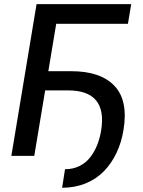

<svg xmlns="http://www.w3.org/2000/svg" viewBox="-20 -747 683 920"><path d="M608.7 -727.3 593 -632.8H249.3L211.6 -405.9H320.7Q462.4 -405.9 528.8 -335.2Q595.2 -264.6 571.7 -123.9Q562.1 -65 538.7 -15.3Q515.3 34.4 479 72.3Q442.8 110.1 391.2 131.4Q339.5 152.7 277.7 152.7L291.5 63.9Q329.9 63.9 361 48.5Q392 33 412.5 6.4Q432.9 -20.2 445.7 -52.2Q458.5 -84.2 464.5 -121.1Q496.1 -313.9 305.4 -313.9H196.4L144.2 0H34.4L155.2 -727.3Z"/></svg>

Font: Karasuma Gothic
Style: Medium Italic
Weight: 500
Italic angle: 9.39998°
Designer: Rasmus Andersson / Ryoko Nishizuka
Foundry: Genbu
Version: Version 1.00